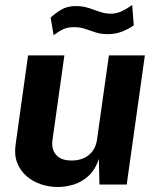

<svg xmlns="http://www.w3.org/2000/svg" viewBox="-20 -739 626 769"><path d="M210.8 10Q176.2 9.8 143.7 -1.1Q111.2 -12.1 86.3 -33.6Q61.5 -55.1 49 -86.6Q36.6 -118.1 42.4 -159.2L92.4 -517H237.9L190.1 -177.8Q185.1 -142 204.4 -119Q223.7 -96.1 267.4 -96.1Q308.5 -96.1 335.9 -118.3Q363.2 -140.5 368.7 -180.3L416.2 -517H560.2L487.5 0H378.2L376 -102.6Q360.6 -57.2 332.7 -32.7Q304.9 -8.3 272.6 0.9Q240.3 10.2 210.8 10ZM194.6 -598 182.8 -668.6Q203.9 -687.9 227.2 -701.3Q250.5 -714.7 284.1 -714.7Q311.1 -714.7 334.6 -707.1Q358.1 -699.5 379.8 -691.8Q401.4 -684.2 423.5 -684.2Q448.6 -684.2 470.6 -695.5Q492.7 -706.7 509.4 -719L515.7 -637.5Q498.7 -624.8 471.4 -613.5Q444.2 -602.2 411.3 -602.2Q384.2 -602.2 363.1 -609.2Q342 -616.2 321.4 -623.2Q300.9 -630.3 276.2 -630.3Q251.6 -630.3 234 -622.3Q216.4 -614.3 194.6 -598Z"/></svg>

Font: Public Sans Thin
Style: Italic
Weight: 100
Italic angle: -8°
Designer: The Public Sans project authors (U.S. Web Design System). Libre Franklin designed by Pablo Impallari and Rodrigo Fuenzal
Version: Version 2.000